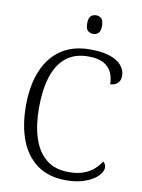

<svg xmlns="http://www.w3.org/2000/svg" viewBox="-99 -982 783 1059"><g transform="rotate(10 292.5 -452.5)"><path d="M344 10Q249 10 185 -35.5Q121 -81 89 -163.5Q57 -246 57 -358Q57 -469 90.5 -551.5Q124 -634 190 -679Q256 -724 353 -724Q422 -724 466 -708.5Q510 -693 530.5 -667Q551 -641 551 -611Q551 -584 535 -569Q519 -554 494 -554Q494 -589 481 -618.5Q468 -648 436.5 -666Q405 -684 350 -684Q274 -684 225.5 -645Q177 -606 153.5 -533Q130 -460 130 -358Q130 -261 153.5 -189Q177 -117 226 -77Q275 -37 352 -37Q401 -37 435 -49.5Q469 -62 492 -82.5Q515 -103 530 -127Q537 -123 541.5 -114.5Q546 -106 546 -95Q546 -81 534 -63Q522 -45 497 -28.5Q472 -12 434 -1Q396 10 344 10ZM353 -811Q335 -811 323 -822Q311 -833 311 -863Q311 -893 323 -904Q335 -915 353 -915Q370 -915 382 -904Q394 -893 394 -863Q394 -833 382 -822Q370 -811 353 -811Z"/></g></svg>

Font: Noto Serif Armenian Light
Style: Regular
Weight: 300
Version: Version 2.007